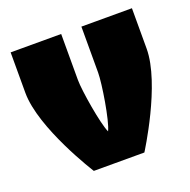

<svg xmlns="http://www.w3.org/2000/svg" viewBox="-99 -617 708 714"><g transform="rotate(-20 255.0 -260.0)"><path d="M15 -520V-360C15 -220 155 0 155 0H355C355 0 495 -220 495 -360V-520H295V-338C295 -296 273 -156 255 -120C238 -156 215 -296 215 -338V-520Z"/></g></svg>

Font: MikodacsPCS
Style: Regular
Weight: 900
Designer: gluk (gluksza@wp.pl)
Foundry: gluk (gluksza@wp.pl)
Version: Version 0.27